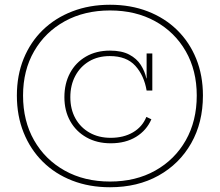

<svg xmlns="http://www.w3.org/2000/svg" viewBox="-20 -780 925 808"><path d="M443 -760Q530 -760 601.8 -732.2Q673.5 -704.5 725.5 -653.5Q777.5 -602.5 805.8 -532.5Q834 -462.5 834 -378Q834 -264 784.5 -177Q735 -90 647 -41Q559 8 443 8Q356 8 284 -20Q212 -48 160 -99.5Q108 -151 79.5 -221.8Q51 -292.5 51 -378Q51 -463 79.5 -533Q108 -603 160.2 -653.8Q212.5 -704.5 284.5 -732.2Q356.5 -760 443 -760ZM443 -16Q551 -16 633.2 -62Q715.5 -108 761.8 -189.5Q808 -271 808 -378Q808 -483.5 761.8 -564.2Q715.5 -645 633.2 -690.5Q551 -736 443 -736Q335.5 -736 253 -690.8Q170.5 -645.5 123.8 -564.8Q77 -484 77 -378Q77 -271 123.5 -189.5Q170 -108 252.5 -62Q335 -16 443 -16ZM446 -177Q388 -177 344 -201.8Q300 -226.5 275.5 -270.2Q251 -314 251 -371Q251 -428.5 274.8 -472.8Q298.5 -517 341.8 -542Q385 -567 443 -567Q492.5 -567 524 -550.2Q555.5 -533.5 572.5 -506.8Q589.5 -480 596 -450H603L597 -399Q586.5 -462 549.5 -503Q512.5 -544 442 -544Q392 -544 354.8 -521.8Q317.5 -499.5 296.8 -460.5Q276 -421.5 276 -371Q276 -320.5 297.2 -282Q318.5 -243.5 356.8 -221.8Q395 -200 446 -200Q500 -200 539.5 -223Q579 -246 596 -288L617 -278Q597 -231.5 552.8 -204.2Q508.5 -177 446 -177ZM597 -399V-555H621V-399Z"/></svg>

Font: Hepta Slab ExtraLight
Style: Regular
Weight: 200
Designer: Michael LaGattuta
Foundry: Michael LaGattuta
Version: Version 1.100